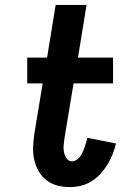

<svg xmlns="http://www.w3.org/2000/svg" viewBox="-20 -755 540 783"><path d="M265 8Q238 8 213.5 1.5Q189 -5 169.5 -20Q150 -35 137.5 -57Q125 -79 119.5 -104Q114 -129 115 -155.5Q116 -182 120 -209L154 -415H91V-520H172L207 -735H333L298 -520H441V-415H280L243 -192Q241 -177 239.5 -162.5Q238 -148 241 -134Q244 -120 252 -108.5Q260 -97 275 -97Q284 -97 293 -103.5Q302 -110 308 -118.5Q314 -127 318 -136.5Q322 -146 325.5 -155.5Q329 -165 331.5 -174.5Q334 -184 336 -193L453 -170Q448 -148 439.5 -126.5Q431 -105 418.5 -84.5Q406 -64 389.5 -46Q373 -28 353 -15.5Q333 -3 310 2.5Q287 8 265 8Z"/></svg>

Font: Iosevka Term Curly Extrabold
Style: Italic
Weight: 800
Italic angle: -9°
Designer: Belleve Invis
Foundry: Belleve Invis
Version: Version 32.3.0